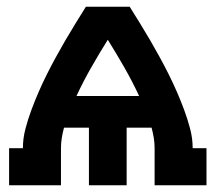

<svg xmlns="http://www.w3.org/2000/svg" viewBox="-20 -550 640 570"><path d="M7 0V-110H48Q48 -139 55.5 -167.5Q63 -196 73 -223Q83 -250 94.5 -276.5Q106 -303 119 -329Q132 -355 146 -380.5Q160 -406 174.5 -431Q189 -456 204.5 -481Q220 -506 235 -530H365Q380 -506 395.5 -481Q411 -456 425.5 -431Q440 -406 454 -380.5Q468 -355 481 -329Q494 -303 505.5 -276.5Q517 -250 527 -223Q537 -196 544.5 -167.5Q552 -139 552 -110H593V0H439V-110Q439 -126 436.5 -141Q434 -156 430 -171H356V0H244V-171H170Q166 -156 163.5 -141Q161 -126 161 -110V0ZM393 -265Q373 -308 349 -350Q325 -392 300 -432Q275 -392 251 -350Q227 -308 207 -265Z"/></svg>

Font: Iosevka Curly Slab XBdEx
Style: Regular
Weight: 800
Width: 7
Monospace: yes
Designer: Belleve Invis
Foundry: Belleve Invis
Version: Version 11.0.0; ttfautohint (v1.8.3)